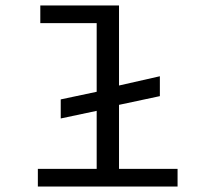

<svg xmlns="http://www.w3.org/2000/svg" viewBox="-20 -685 790 705"><path d="M119 0V-65H335V-278L203 -250V-320L335 -348V-600H128V-665H417V-371L567 -405V-332L417 -300V-65H632V0Z"/></svg>

Font: Inconsolata ExtraExpanded
Style: Regular
Weight: 400
Width: 8
Monospace: yes
Designer: Raph Levien, Cyreal, Brenton Simpson
Foundry: Raph Levien, Cyreal, Google
Version: Version 3.000; ttfautohint (v1.8.2.53-6de2)